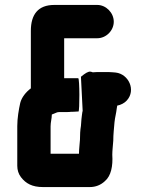

<svg xmlns="http://www.w3.org/2000/svg" viewBox="-20 -708 601 778"><path d="M300 -85H185V-196C185 -213 190 -228 190 -244L200 -248C205 -250 209 -252 212 -253C213 -253 216 -253 219 -254H252C257 -254 262 -254 268 -255C274 -255 282 -255 292 -256H298C303 -256 303 -391 297 -391H240V-553H374C410 -553 441 -584 441 -620C441 -656 410 -688 374 -688H200C134 -688 105 -649 105 -583V-350C85 -335 68 -314 62 -291C56 -264 50 -229 50 -197V-36C50 -19 55 -3 65 10C85 36 111 50 154 50H344C367 50 388 42 405 26C430 5 438 -35 435 -81C435 -98 438 -122 439 -138C439 -164 442 -188 444 -213C446 -233 451 -249 453 -268L455 -280C470 -283 484 -290 494 -301C532 -343 501 -408 449 -414L438 -415C428 -416 418 -416 407 -416H384C376 -416 367 -416 356 -415C353 -416 348 -418 344 -418C341 -418 336 -416 330 -413C324 -410 317 -404 308 -397L315 -258C315 -257 315 -257 314 -256C313 -247 311 -237 310 -225L308 -198C305 -181 304 -161 304 -141C303 -125 300 -102 300 -85Z"/></svg>

Font: Electronic
Style: UltThk
Weight: 900
Version: Version 1.011